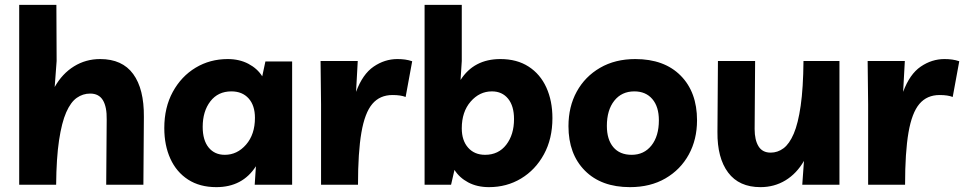

<svg xmlns="http://www.w3.org/2000/svg" viewBox="-20 -760 3967 790"><path d="M59 0V-740H212L213 -509L205 -402Q236 -457 284.5 -487Q333 -517 392 -517Q483 -517 528 -455.5Q573 -394 572 -279L570 0H417L419 -268Q420 -320 403.5 -347.5Q387 -375 351 -375Q321 -375 296 -357.5Q271 -340 252.5 -298Q234 -256 223 -183Q212 -110 211 0Z M1182 -507V0H1028L1033 -76Q978 10 870 10Q802 10 754 -21Q706 -52 681 -107Q656 -162 656 -233Q656 -318 691 -382Q726 -446 785 -481.5Q844 -517 917 -517Q965 -517 1002 -497.5Q1039 -478 1059 -446L1072 -507ZM932 -384Q877 -384 845.5 -343Q814 -302 814 -238Q814 -183 838.5 -153Q863 -123 905 -123Q956 -123 992.5 -165Q1029 -207 1029 -275Q1029 -326 1003 -355Q977 -384 932 -384Z M1649 -361Q1629 -369 1595 -369Q1543 -369 1512 -332.5Q1481 -296 1467 -214.5Q1453 -133 1453 0H1301V-330L1299 -509H1452L1445 -382Q1472 -455 1517.5 -486Q1563 -517 1615 -517Q1632 -517 1646.5 -515Q1661 -513 1676 -508Z M1727 0V-740H1880V-509L1875 -431Q1930 -517 2039 -517Q2107 -517 2155 -486Q2203 -455 2228 -400Q2253 -345 2253 -274Q2253 -189 2218 -125Q2183 -61 2124 -25.5Q2065 10 1992 10Q1943 10 1906.5 -9.5Q1870 -29 1850 -61L1836 0ZM1976 -123Q2031 -123 2063 -164.5Q2095 -206 2095 -270Q2095 -324 2070.5 -354Q2046 -384 2004 -384Q1953 -384 1916.5 -342Q1880 -300 1880 -232Q1880 -182 1906 -152.5Q1932 -123 1976 -123Z M2594 -517Q2713 -517 2780.5 -449Q2848 -381 2848 -265Q2848 -186 2814 -124Q2780 -62 2718 -26Q2656 10 2572 10Q2454 10 2386.5 -58Q2319 -126 2319 -241Q2319 -321 2353 -383Q2387 -445 2449 -481Q2511 -517 2594 -517ZM2579 -123Q2630 -123 2660.5 -161.5Q2691 -200 2691 -265Q2691 -321 2664 -352.5Q2637 -384 2590 -384Q2538 -384 2507.5 -345.5Q2477 -307 2477 -242Q2477 -186 2503.5 -154.5Q2530 -123 2579 -123Z M3109 10Q3021 10 2976 -50Q2931 -110 2932 -217L2934 -509H3087L3085 -229Q3085 -184 3101 -158Q3117 -132 3151 -132Q3180 -132 3204 -150Q3228 -168 3246 -210Q3264 -252 3274.5 -325Q3285 -398 3286 -509H3434V0H3281L3288 -98Q3258 -46 3212 -18Q3166 10 3109 10Z M3900 -361Q3880 -369 3846 -369Q3794 -369 3763 -332.5Q3732 -296 3718 -214.5Q3704 -133 3704 0H3552V-330L3550 -509H3703L3696 -382Q3723 -455 3768.5 -486Q3814 -517 3866 -517Q3883 -517 3897.5 -515Q3912 -513 3927 -508Z"/></svg>

Font: Livvic
Style: Bold
Weight: 700
Designer: Jacques Le Bailly, Baron von Fonthausen
Version: Version 1.001; ttfautohint (v1.8.2)